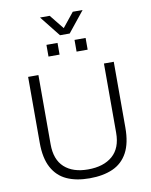

<svg xmlns="http://www.w3.org/2000/svg" viewBox="-109 -1121 956 1212"><g transform="rotate(-10 369.0 -515.0)"><path d="M366 12Q281 12 220.5 -15.5Q160 -43 127 -104Q94 -165 94 -264V-686H160V-242Q160 -144 214.5 -94.5Q269 -45 366 -45Q466 -45 523 -94.5Q580 -144 580 -242V-686H643V-264Q643 -165 610 -104Q577 -43 515 -15.5Q453 12 366 12ZM243 -790V-865H314V-790ZM423 -790V-865H494V-790ZM233 -1042H295L386 -929H352L443 -1042H506L400 -910H338Z"/></g></svg>

Font: Archivo SemiBold ExtraLight
Style: Regular
Weight: 250
Version: Version 2.001